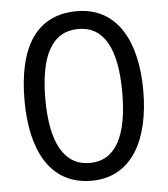

<svg xmlns="http://www.w3.org/2000/svg" viewBox="-52 -771 724 828"><g transform="rotate(-5 309.5 -357.0)"><path d="M567 -358C567 -568 488 -724 311 -724C139 -724 53 -596 53 -359C53 -151 128 10 311 10C488 10 567 -148 567 -358ZM143 -358C143 -546 197 -647 311 -647C422 -647 476 -547 476 -358C476 -168 421 -67 310 -67C199 -67 143 -170 143 -358Z"/></g></svg>

Font: Noto Sans Gujarati UI Condensed
Style: Regular
Weight: 400
Width: 3
Designer: Jelle Bosma - Monotype Design Team, Universal Thirst
Foundry: Monotype Imaging Inc.
Version: Version 2.106